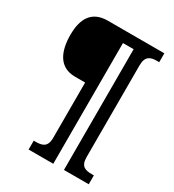

<svg xmlns="http://www.w3.org/2000/svg" viewBox="-205 -878 1005 1106"><g transform="rotate(30 297.5 -324.5)"><path d="M159 111H323V-692H394V111H559V52H546C504 52 470 45 470 -18V-629C470 -692 504 -701 546 -701H559V-760H183C77 -760 37 -689 37 -582C37 -478 71 -386 181 -386H248V-18C248 45 213 52 171 52H159Z"/></g></svg>

Font: Noto Serif Tamil SemiCondensed Black
Style: Italic
Weight: 900
Width: 4
Italic angle: -12°
Designer: Indian Type Foundry, Tom Grace, and the Monotype Design Team
Foundry: Monotype Imaging Inc.
Version: Version 2.003